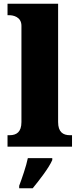

<svg xmlns="http://www.w3.org/2000/svg" viewBox="-20 -780 423 1021"><path d="M20 0H363V-61H352C315 -61 289 -78 289 -131V-760H20V-699H31C47 -699 94 -692 94 -643V-131C94 -78 68 -61 31 -61H20ZM82 208V221H154C190 177 240 113 258 71V61H128C120 102 96 171 82 208Z"/></svg>

Font: Noto Serif Georgian Black
Style: Regular
Weight: 900
Designer: Monotype Design Team, Akaki Razmadze
Foundry: Google LLC
Version: Version 2.003